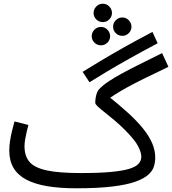

<svg xmlns="http://www.w3.org/2000/svg" viewBox="-20 -993 927 1034"><path d="M534 -874Q513 -874 498.5 -888.5Q484 -903 484 -923Q484 -943 498.5 -958Q513 -973 534 -973Q554 -973 568.5 -958Q583 -943 583 -923Q583 -903 568.5 -888.5Q554 -874 534 -874ZM524 -749Q503 -749 488.5 -763.5Q474 -778 474 -798Q474 -818 488.5 -833Q503 -848 524 -848Q544 -848 558.5 -833Q573 -818 573 -798Q573 -778 558.5 -763.5Q544 -749 524 -749ZM639 -800Q618 -800 603.5 -814.5Q589 -829 589 -849Q589 -869 603.5 -884Q618 -899 639 -899Q659 -899 673.5 -884Q688 -869 688 -849Q688 -829 673.5 -814.5Q659 -800 639 -800ZM462 -550 425 -606Q464 -630 518.5 -663Q573 -696 644 -736Q715 -776 801 -821L829 -760Q742 -714 674.5 -676Q607 -638 555 -607Q503 -576 462 -550ZM390 21 416 -61Q514 -61 577.5 -67Q641 -73 676.5 -84Q712 -95 726.5 -111.5Q741 -128 741 -149Q741 -172 723.5 -206Q706 -240 652 -294Q624 -322 596 -345.5Q568 -369 544.5 -387.5Q521 -406 507 -419Q493 -432 493 -439Q493 -454 495.5 -468Q498 -482 502.5 -494Q507 -506 514 -513Q534 -534 565.5 -555Q597 -576 639.5 -599Q682 -622 735.5 -648.5Q789 -675 853 -707L887 -633Q807 -595 753.5 -568.5Q700 -542 663 -521.5Q626 -501 598 -483Q570 -465 541 -443L556 -481Q619 -431 667.5 -387Q716 -343 749 -302.5Q782 -262 799 -223Q816 -184 816 -144Q816 -121 809 -97Q802 -73 778.5 -52Q755 -31 709 -14.5Q663 2 585 11.5Q507 21 390 21ZM390 21Q301 21 233.5 9.5Q166 -2 121 -26Q76 -50 53 -88.5Q30 -127 30 -182Q30 -207 34 -233.5Q38 -260 44.5 -287Q51 -314 58 -339L133 -320Q129 -305 124 -284.5Q119 -264 115.5 -243Q112 -222 112 -205Q112 -153 138.5 -121.5Q165 -90 231 -75.5Q297 -61 416 -61L436 -11Z"/></svg>

Font: Farlight84_Sys_V01
Style: Regular
Weight: 400
Designer: Ryoko NISHIZUKA  (kana, bopomofo & ideographs); Paul D. Hunt (Latin, Greek & Cyrillic); Sandoll Communications , Soo-you
Foundry: Adobe
Version: Version 2.004;October 29, 2024;FontCreator 14.0.0.2814 64-bi